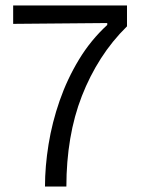

<svg xmlns="http://www.w3.org/2000/svg" viewBox="-20 -680 514 700"><path d="M144 0Q144 -73 157 -153.5Q170 -234 197.5 -313Q225 -392 268 -463Q311 -534 371 -589V-596L28 -593V-660H443V-584Q389 -531 348 -467Q307 -403 278.5 -330Q250 -257 236 -174Q222 -91 222 0Z"/></svg>

Font: Bricolage Grotesque 24pt Light
Style: Regular
Weight: 300
Designer: Mathieu Triay
Foundry: Atelier Triay
Version: Version 1.001;gftools[0.9.33.dev8+g029e19f]